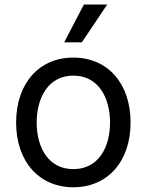

<svg xmlns="http://www.w3.org/2000/svg" viewBox="-20 -803 638 835"><path d="M299 11.4C448.2 11.4 547.9 -100.9 547.9 -269.9C547.9 -440.3 448.2 -552.6 299 -552.6C149.9 -552.6 50.1 -440.3 50.1 -269.9C50.1 -100.9 149.9 11.4 299 11.4ZM139.6 -269.9C139.6 -378.2 190 -474.1 299 -474.1C408 -474.1 458.5 -378.2 458.5 -269.9C458.5 -161.9 408 -67.5 299 -67.5C190 -67.5 139.6 -161.9 139.6 -269.9ZM259.2 -619H335.9L446.4 -783.4H344.8Z"/></svg>

Font: GiG Sans Text
Style: Regular
Weight: 400
Designer: Andreas Faust
Version: Version 1.100;FEAKit 1.0